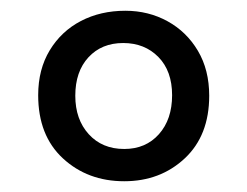

<svg xmlns="http://www.w3.org/2000/svg" viewBox="-20 -724 460 357"><path d="M211 -387Q143 -387 97 -429.5Q51 -472 51 -547Q51 -595 72.5 -630.5Q94 -666 130.5 -685Q167 -704 213 -704Q256 -704 291.5 -684.5Q327 -665 348 -629.5Q369 -594 369 -546Q369 -472 323.5 -429.5Q278 -387 211 -387ZM211 -447Q251 -447 275.5 -474.5Q300 -502 300 -547Q300 -592 274.5 -618Q249 -644 209 -644Q169 -644 144.5 -617.5Q120 -591 120 -546Q120 -502 145 -474.5Q170 -447 211 -447Z"/></svg>

Font: STIX Two Text SemiBold
Style: Regular
Weight: 600
Designer: Ross Mills, John Hudson & Paul Hanslow, Tiro Typeworks Ltd; with prior portions MicroPress Inc., and Coen Hoffman.
Foundry: Tiro Typeworks Ltd
Version: Version 2.13 b171